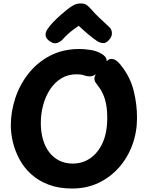

<svg xmlns="http://www.w3.org/2000/svg" viewBox="-20 -1065 850 1105"><path d="M561.6 -757.1Q576.6 -749.2 585.2 -738.7Q593.9 -728.2 593.9 -715.2Q593.9 -707.2 584.6 -692.4Q575.2 -677.6 560.7 -662Q546.2 -646.4 529.2 -635.9Q512.2 -625.4 496.7 -625.3Q479 -625.7 463.3 -631.6Q447.7 -637.4 420.1 -637.4Q371.4 -637.4 333.2 -614.2Q294.9 -590.9 268.7 -551.4Q242.6 -511.9 228.7 -461.5Q214.9 -411.1 214.9 -356.1Q214.9 -305.1 227.3 -262.4Q239.7 -219.8 263.4 -188.7Q287.2 -157.7 321.5 -140.6Q355.8 -123.6 398.8 -123.6Q454.6 -123.6 499.4 -154.2Q544.2 -184.9 570.7 -243.4Q597.2 -302 597.2 -385.6Q597.2 -434.2 590 -468.6Q582.8 -502.9 571.2 -527.1Q559.7 -551.2 546.2 -568.1Q539.3 -577.4 531.4 -588.3Q523.4 -599.1 523.4 -614Q523.4 -624.6 534.4 -643.2Q545.4 -661.8 561.8 -680.9Q578.1 -700.1 593.6 -713.1Q609.1 -726 617.9 -726Q635.4 -726 648.3 -717Q661.1 -708 671.6 -695Q682 -682 689.8 -671Q732.9 -611.2 750.7 -537.4Q768.6 -463.6 768.6 -386.6Q768.6 -304.6 741.7 -231.2Q714.8 -157.8 664.9 -101.3Q615.1 -44.8 546.8 -12.4Q478.6 20 395.2 20Q318.1 20 259.3 -2.5Q200.4 -25 159.1 -62.7Q117.8 -100.4 92.2 -148.1Q66.6 -195.7 54.4 -246.2Q42.3 -296.8 42.3 -343.4Q42.3 -422.7 68.2 -500.7Q94 -578.8 144.8 -642.7Q195.6 -706.7 268.9 -744.8Q342.2 -783 437.2 -783Q464.2 -783 499.3 -777.9Q534.3 -772.8 561.6 -757.1ZM341.6 -839.2Q329.3 -825.4 310.4 -818.2Q291.6 -811 268 -826.3Q246.3 -841 243.1 -857.8Q239.8 -874.7 250.6 -893.1Q264.2 -914.9 285.7 -937.2Q307.2 -959.4 330 -979.5Q352.8 -999.6 369.6 -1012.7Q389.8 -1028.4 407 -1036.8Q424.2 -1045.2 445.1 -1045.2Q467.8 -1045.2 480.9 -1034.8Q494.1 -1024.3 505.8 -1010.7Q526.2 -986.7 551.3 -963.1Q576.3 -939.4 609.6 -908.6Q623.1 -896.2 624.1 -875.1Q625.1 -853.9 607.1 -834.9Q589.9 -815.3 572.3 -817Q554.8 -818.7 540.2 -827.6Q515.8 -843.8 485 -869.9Q454.2 -896.1 433 -916.6Q416.4 -905.2 400.8 -893.6Q385.1 -881.9 370.8 -868.8Q356.6 -855.8 341.6 -839.2Z"/></svg>

Font: Playpen Sans Deva
Style: Regular
Weight: 400
Designer: Pooja Saxena, Gunjan Panchal, Laura Meseguer, Veronika Burian, José Scaglione
Foundry: TypeTogether
Version: Version 2.000